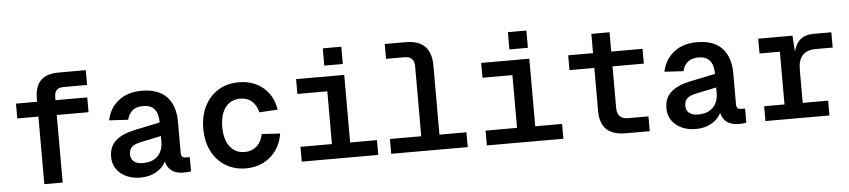

<svg xmlns="http://www.w3.org/2000/svg" viewBox="-43 -973 5486 1240"><g transform="rotate(-5 2700.0 -352.5)"><path d="M203 0V-438H66V-534H203V-555Q203 -633 241 -671.5Q279 -710 359 -710H534V-614H380Q322 -614 322 -554V-534H528V-438H322V0Z M826 12Q776 12 736 -6Q696 -24 672 -57.5Q648 -91 648 -137Q648 -204 690.5 -242Q733 -280 813 -297L980 -332Q980 -447 883 -447Q837 -447 812 -425Q787 -403 779 -367L656 -374Q671 -451 730 -498.5Q789 -546 881 -546Q990 -546 1044 -488Q1098 -430 1098 -326V-127Q1098 -107 1105.5 -99.5Q1113 -92 1128 -92H1154V0Q1148 1 1134.5 2.5Q1121 4 1107 4Q1011 4 991 -78Q972 -38 928.5 -13Q885 12 826 12ZM847 -80Q912 -80 946 -114.5Q980 -149 980 -208V-244L847 -216Q805 -207 788 -190Q771 -173 771 -144Q771 -114 791 -97Q811 -80 847 -80Z M1511 12Q1435 12 1378 -23Q1321 -58 1289 -120.5Q1257 -183 1257 -267Q1257 -351 1289 -413.5Q1321 -476 1378 -511Q1435 -546 1511 -546Q1604 -546 1668 -493Q1732 -440 1746 -348L1627 -341Q1616 -388 1586 -414Q1556 -440 1512 -440Q1450 -440 1415 -394Q1380 -348 1380 -267Q1380 -186 1415 -140Q1450 -94 1512 -94Q1556 -94 1587.5 -121Q1619 -148 1630 -200L1749 -193Q1739 -131 1706.5 -85Q1674 -39 1623.5 -13.5Q1573 12 1511 12Z M1872 0V-96H2076V-438H1882V-534H2194V-96H2368V0ZM2071 -605V-717H2191V-605Z M2452 0V-96H2655V-550Q2655 -614 2591 -614H2472V-710H2609Q2773 -710 2773 -545V-96H2948V0Z M3072 0V-96H3276V-438H3082V-534H3394V-96H3568V0ZM3271 -605V-717H3391V-605Z M3975 0Q3889 0 3848 -39.5Q3807 -79 3807 -160V-438H3646V-534H3807V-659H3925V-534H4128V-438H3925V-169Q3925 -96 3996 -96H4128V0Z M4426 12Q4376 12 4336 -6Q4296 -24 4272 -57.5Q4248 -91 4248 -137Q4248 -204 4290.5 -242Q4333 -280 4413 -297L4580 -332Q4580 -447 4483 -447Q4437 -447 4412 -425Q4387 -403 4379 -367L4256 -374Q4271 -451 4330 -498.5Q4389 -546 4481 -546Q4590 -546 4644 -488Q4698 -430 4698 -326V-127Q4698 -107 4705.5 -99.5Q4713 -92 4728 -92H4754V0Q4748 1 4734.5 2.5Q4721 4 4707 4Q4611 4 4591 -78Q4572 -38 4528.5 -13Q4485 12 4426 12ZM4447 -80Q4512 -80 4546 -114.5Q4580 -149 4580 -208V-244L4447 -216Q4405 -207 4388 -190Q4371 -173 4371 -144Q4371 -114 4391 -97Q4411 -80 4447 -80Z M4878 0V-96H5010V-438H4878V-534H5100L5107 -430Q5132 -534 5235 -534H5352V-435H5242Q5128 -435 5128 -312V-96H5293V0Z"/></g></svg>

Font: Geist Mono SemiBold
Style: Regular
Weight: 600
Monospace: yes
Designer: Basement.studio, Andrés Briganti, Mateo Zaragoza
Foundry: Basement.studio, Vercel, Andrés Briganti, Guido Ferreyra, Mateo Zaragoza
Version: Version 1.500; ttfautohint (v1.8.4.7-5d5b)